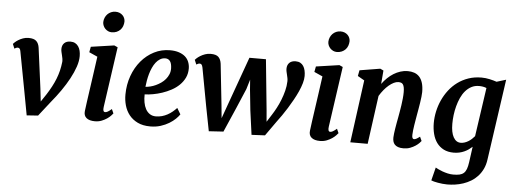

<svg xmlns="http://www.w3.org/2000/svg" viewBox="-61 -1003 3864 1436"><g transform="rotate(5 1871.0 -284.5)"><path d="M123.5 -173.3 69.3 -460.9Q66.9 -476.1 61.8 -481.9Q56.6 -487.8 49.3 -488.3Q41 -488.3 35.2 -485.8Q29.3 -483.4 22.5 -479L8.3 -513.2Q11.2 -517.1 21 -526.1Q30.8 -535.2 45.7 -544.4Q60.5 -553.7 80.1 -560.8Q99.6 -567.9 122.1 -567.9Q162.6 -567.9 180.4 -550.5Q198.2 -533.2 202.6 -501L242.2 -200.7L253.4 -102.1L292 -159.7Q312.5 -191.9 328.6 -222.2Q344.7 -252.4 356.7 -282.7Q368.7 -313 376.5 -345Q384.3 -377 388.2 -412.6Q388.7 -424.8 386.5 -437Q384.3 -449.2 381.3 -461.2Q378.4 -473.1 375.7 -484.6Q373 -496.1 373 -506.8Q373 -534.7 389.6 -551.3Q406.2 -567.9 436.5 -567.9Q457 -567.9 471.7 -559.8Q486.3 -551.8 495.8 -537.8Q505.4 -523.9 509.8 -505.4Q514.2 -486.8 514.2 -465.8Q514.6 -429.7 499.8 -385.7Q484.9 -341.8 459.5 -294.7Q434.1 -247.6 400.4 -199.2Q366.7 -150.9 329.6 -106.4L242.7 4.4L157.7 10.3Z M588.4 -59.6Q591.8 -88.9 597.7 -130.6Q603.5 -172.4 611.1 -224.9Q618.7 -277.3 627.4 -339.8Q636.2 -402.3 646 -472.7L583 -501L590.8 -542.5L765.1 -567.9L791 -556.2L726.1 -102.1Q720.7 -64.9 740.2 -64.9Q748.5 -64.9 759.3 -70.8Q770 -76.7 788.6 -92.3L802.7 -60.5Q798.8 -55.2 787.8 -43.5Q776.9 -31.7 759.8 -20Q742.7 -8.3 720 0.7Q697.3 9.8 669.4 9.8Q627 9.8 605.7 -8.1Q584.5 -25.9 588.4 -59.6ZM736.3 -664.1Q722.2 -664.1 709.7 -669.9Q697.3 -675.8 687.7 -685.5Q678.2 -695.3 672.9 -708Q667.5 -720.7 667.5 -734.4Q668 -752 674.6 -767.6Q681.2 -783.2 692.4 -794.7Q703.6 -806.2 719 -813Q734.4 -819.8 752.4 -819.8Q769.5 -819.8 783 -814.2Q796.4 -808.6 805.9 -799.1Q815.4 -789.6 820.3 -777.3Q825.2 -765.1 825.2 -752Q824.7 -734.4 818.8 -718.3Q813 -702.1 801.5 -690.2Q790 -678.2 773.7 -671.1Q757.3 -664.1 736.3 -664.1Z M879.9 -210Q880.4 -284.2 903.8 -349.4Q927.2 -414.6 968.3 -463.4Q1009.3 -512.2 1064.5 -540.3Q1119.6 -568.4 1184.1 -568.4Q1222.7 -568.4 1251 -558.8Q1279.3 -549.3 1297.9 -533Q1316.4 -516.6 1325.4 -494.1Q1334.5 -471.7 1335 -445.8Q1335.4 -406.7 1320.3 -375.2Q1305.2 -343.8 1279.8 -319.1Q1254.4 -294.4 1221.2 -276.6Q1188 -258.8 1153.3 -247.3Q1118.7 -235.8 1084.5 -229.7Q1050.3 -223.6 1022.9 -223.1Q1022 -191.4 1027.1 -163.1Q1032.2 -134.8 1043.9 -113.3Q1055.7 -91.8 1074.7 -79.1Q1093.8 -66.4 1120.1 -66.4Q1144.5 -66.4 1166.3 -72.5Q1188 -78.6 1207.3 -89.1Q1226.6 -99.6 1243.4 -113.5Q1260.3 -127.4 1274.9 -143.1L1302.2 -97.2Q1292 -81.5 1272.7 -62.7Q1253.4 -43.9 1225.8 -27.1Q1198.2 -10.3 1162.8 1Q1127.4 12.2 1085.4 12.2Q1029.8 12.2 990.5 -6.8Q951.2 -25.9 926.5 -57.1Q901.9 -88.4 890.6 -128.2Q879.4 -168 879.9 -210ZM1023.9 -279.8Q1040.5 -280.8 1060.5 -285.6Q1080.6 -290.5 1100.6 -299.8Q1120.6 -309.1 1139.4 -322Q1158.2 -335 1172.4 -352.1Q1186.5 -369.1 1195.1 -389.6Q1203.6 -410.2 1203.1 -434.6Q1202.1 -470.7 1189.5 -487.8Q1176.8 -504.9 1153.8 -504.9Q1132.3 -504.9 1114.7 -494.1Q1097.2 -483.4 1083.5 -465.8Q1069.8 -448.2 1059.3 -425Q1048.8 -401.9 1041.7 -376.7Q1034.7 -351.6 1030.3 -326.4Q1025.9 -301.3 1023.9 -279.8Z M1489.3 -173.3 1436 -460.9Q1432.6 -476.1 1427.7 -481.9Q1422.9 -487.8 1415 -488.3Q1406.7 -488.3 1401.1 -485.8Q1395.5 -483.4 1388.2 -479L1374 -513.2Q1377 -517.6 1387.2 -526.6Q1397.5 -535.6 1412.6 -544.9Q1427.7 -554.2 1447.3 -561Q1466.8 -567.9 1488.8 -567.9Q1529.8 -567.9 1547.4 -550.8Q1564.9 -533.7 1569.3 -501L1602.5 -192.9L1611.8 -95.7L1652.3 -209L1779.8 -564H1903.8L1941.9 -183.6L1949.2 -98.6L1985.8 -156.2Q2001 -179.7 2016.8 -209.7Q2032.7 -239.7 2045.9 -273.2Q2059.1 -306.6 2068.1 -342.3Q2077.1 -377.9 2078.1 -412.6Q2078.6 -424.8 2076.2 -437.3Q2073.7 -449.7 2070.8 -461.4Q2067.9 -473.1 2065.4 -484.6Q2063 -496.1 2063 -506.8Q2063 -534.7 2079.6 -551.3Q2096.2 -567.9 2127 -567.9Q2147.5 -567.9 2161.9 -560.1Q2176.3 -552.2 2185.3 -538.3Q2194.3 -524.4 2198.7 -505.4Q2203.1 -486.3 2203.1 -463.9Q2203.1 -439.9 2194.6 -409.9Q2186 -379.9 2171.4 -347.2Q2156.7 -314.5 2137.9 -280.8Q2119.1 -247.1 2099.4 -215.3Q2079.6 -183.6 2060.1 -155.5Q2040.5 -127.4 2024.4 -106.4L1946.3 3.9L1845.7 8.8L1820.8 -173.3L1804.7 -328.6L1799.3 -401.4L1777.3 -328.6L1714.8 -181.6L1634.3 2.9L1524.9 9.8Z M2278.3 -59.6Q2281.7 -88.9 2287.6 -130.6Q2293.5 -172.4 2301 -224.9Q2308.6 -277.3 2317.4 -339.8Q2326.2 -402.3 2335.9 -472.7L2272.9 -501L2280.8 -542.5L2455.1 -567.9L2481 -556.2L2416 -102.1Q2410.6 -64.9 2430.2 -64.9Q2438.5 -64.9 2449.2 -70.8Q2460 -76.7 2478.5 -92.3L2492.7 -60.5Q2488.8 -55.2 2477.8 -43.5Q2466.8 -31.7 2449.7 -20Q2432.6 -8.3 2409.9 0.7Q2387.2 9.8 2359.4 9.8Q2316.9 9.8 2295.7 -8.1Q2274.4 -25.9 2278.3 -59.6ZM2426.3 -664.1Q2412.1 -664.1 2399.7 -669.9Q2387.2 -675.8 2377.7 -685.5Q2368.2 -695.3 2362.8 -708Q2357.4 -720.7 2357.4 -734.4Q2357.9 -752 2364.5 -767.6Q2371.1 -783.2 2382.3 -794.7Q2393.6 -806.2 2408.9 -813Q2424.3 -819.8 2442.4 -819.8Q2459.5 -819.8 2472.9 -814.2Q2486.3 -808.6 2495.8 -799.1Q2505.4 -789.6 2510.3 -777.3Q2515.1 -765.1 2515.1 -752Q2514.6 -734.4 2508.8 -718.3Q2502.9 -702.1 2491.5 -690.2Q2480 -678.2 2463.6 -671.1Q2447.3 -664.1 2426.3 -664.1Z M2649.9 -470.2 2599.6 -499 2607.9 -542.5 2762.2 -567.9 2786.6 -556.2 2778.3 -455.1Q2795.9 -479.5 2817.4 -500.2Q2838.9 -521 2863 -535.9Q2887.2 -550.8 2913.8 -559.3Q2940.4 -567.9 2968.3 -567.9Q2995.1 -567.9 3017.3 -560.3Q3039.6 -552.7 3055.7 -535.4Q3071.8 -518.1 3080.6 -489.7Q3089.4 -461.4 3089.4 -420.4Q3089.4 -406.2 3086.9 -385Q3084.5 -363.8 3080.8 -339.8Q3077.1 -315.9 3072.8 -291.5Q3068.4 -267.1 3064.9 -246.6Q3062 -228 3058.3 -208Q3054.7 -188 3051.8 -168.5Q3048.8 -148.9 3046.6 -130.6Q3044.4 -112.3 3043.9 -96.2Q3043.5 -78.6 3047.6 -71.8Q3051.8 -64.9 3059.1 -64.9Q3066.4 -64.9 3075.7 -69.6Q3085 -74.2 3102.5 -87.4L3116.7 -56.2Q3113.3 -51.3 3102.8 -40.3Q3092.3 -29.3 3075.4 -18.1Q3058.6 -6.8 3036.1 1.7Q3013.7 10.3 2986.3 10.3Q2961.4 10.3 2945.3 4.4Q2929.2 -1.5 2919.9 -11.7Q2910.6 -22 2907.2 -35.6Q2903.8 -49.3 2904.3 -64.9Q2904.8 -78.1 2907 -95.9Q2909.2 -113.8 2912.4 -133.5Q2915.5 -153.3 2919.4 -174.6Q2923.3 -195.8 2927.2 -216.3Q2930.7 -236.8 2935.1 -261Q2939.5 -285.2 2943.1 -310.5Q2946.8 -335.9 2949.2 -361.1Q2951.7 -386.2 2951.7 -408.2Q2951.7 -431.2 2948.5 -445.3Q2945.3 -459.5 2939.7 -467Q2934.1 -474.6 2925.5 -477.3Q2917 -480 2905.8 -480Q2889.6 -480 2871.3 -470.9Q2853 -461.9 2834.5 -446.3Q2815.9 -430.7 2798.6 -409.4Q2781.2 -388.2 2766.6 -363.8L2716.8 0H2586.4Z M3239.7 132.3Q3246.1 136.2 3260.3 143.3Q3274.4 150.4 3293 157Q3311.5 163.6 3332.5 168.5Q3353.5 173.3 3374 173.3Q3401.9 173.3 3420.9 169.2Q3439.9 165 3452.9 153.6Q3465.8 142.1 3473.1 122.3Q3480.5 102.5 3484.9 70.8L3501 -46.4Q3488.8 -35.2 3474.1 -24.9Q3459.5 -14.6 3442.1 -6.8Q3424.8 1 3405 5.4Q3385.3 9.8 3363.3 9.8Q3319.3 9.8 3287.8 -6.3Q3256.3 -22.5 3235.8 -50.5Q3215.3 -78.6 3205.6 -116.7Q3195.8 -154.8 3195.8 -198.2Q3195.8 -241.2 3205.3 -285.4Q3214.8 -329.6 3233.4 -370.6Q3252 -411.6 3279.5 -447.5Q3307.1 -483.4 3343.5 -510.3Q3379.9 -537.1 3424.6 -552.5Q3469.2 -567.9 3522.5 -567.9Q3553.2 -567.9 3584 -561Q3614.7 -554.2 3636.7 -546.4L3707 -567.9L3620.1 37.6Q3614.7 78.6 3599.4 110.4Q3584 142.1 3562 165.8Q3540 189.5 3512.7 205.8Q3485.4 222.2 3455.6 232.2Q3425.8 242.2 3395 246.6Q3364.3 251 3335.4 251Q3318.4 251 3300 249Q3281.7 247.1 3265.1 244.1Q3248.5 241.2 3235.4 237.8Q3222.2 234.4 3214.8 231ZM3408.7 -68.4Q3423.8 -68.4 3438.5 -73.2Q3453.1 -78.1 3466.3 -86.2Q3479.5 -94.2 3491.2 -105Q3502.9 -115.7 3512.2 -127L3565.4 -493.2Q3552.7 -498.5 3538.8 -501Q3524.9 -503.4 3509.3 -503.4Q3477.5 -503.4 3452.1 -490Q3426.8 -476.6 3407.2 -453.9Q3387.7 -431.2 3374 -400.9Q3360.4 -370.6 3351.6 -337.4Q3342.8 -304.2 3338.6 -270Q3334.5 -235.8 3334.5 -204.6Q3334.5 -139.2 3354.5 -103.8Q3374.5 -68.4 3408.7 -68.4Z"/></g></svg>

Font: Merriweather Bold
Style: Italic
Weight: 700
Italic angle: -7°
Designer: Eben Sorkin ( eben@eyebytes.com )
Foundry: Eben Sorkin ( eben@eyebytes.com )
Version: Version 1.5; ttfautohint (v0.97) -l 13 -r 13 -G 200 -x 24 -f